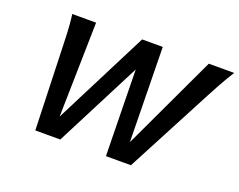

<svg xmlns="http://www.w3.org/2000/svg" viewBox="-111 -908 1380 1110"><g transform="rotate(20 578.5 -353.0)"><path d="M698.2 0 699.2 -63 1001 -705.6H1157.2Q1144.5 -686 1130.9 -663.1Q1117.2 -640.1 1099.6 -608.4Q1082 -576.7 1057.1 -529.3L778.8 0ZM717.8 -705.6 728.5 -63 708 0H625L613.8 -630.9L595.7 -705.6ZM263.7 0 264.6 -63 590.8 -705.6H717.8L667.5 -630.9L344.2 0ZM307.6 -705.6 293.9 -63 273.4 0H190.4L173.3 -529.3Q171.4 -598.6 168.2 -637.9Q165 -677.2 161.1 -705.6Z"/></g></svg>

Font: Andika
Style: Bold Italic
Weight: 700
Italic angle: -14°
Designer: Victor Gaultney, Annie Olsen, Julie Remington, Don Collingsworth, Eric Hays, Becca Hirsbrunner
Foundry: SIL International
Version: Version 6.101